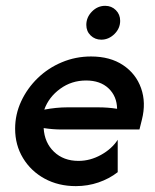

<svg xmlns="http://www.w3.org/2000/svg" viewBox="-20 -619 526 650"><path d="M236.8 11.1Q177.8 11.1 131.2 -14.2Q84.7 -39.6 58 -83.7Q31.2 -127.8 31.2 -183.3Q31.2 -231.9 51.7 -276Q72.2 -320.1 107.6 -354.5Q143.1 -388.9 189.6 -408.3Q236.1 -427.8 288.2 -427.8Q352.8 -427.8 396.5 -398.6Q440.3 -369.4 457.6 -320.5Q475 -271.5 460.4 -213.9L452.1 -180.6H188.9Q159 -180.6 127.8 -185.4Q130.6 -136.1 162.8 -105.2Q195.1 -74.3 245.8 -74.3Q285.4 -74.3 322.2 -94.8Q359 -115.3 378.5 -145.8V-36.1Q350 -13.9 313.5 -1.4Q277.1 11.1 236.8 11.1ZM129.9 -247.9Q170.8 -255.6 207.6 -255.6H313.2Q345.1 -255.6 376.4 -250.7Q375.7 -293.1 347.6 -319.8Q319.4 -346.5 271.5 -346.5Q222.2 -346.5 183.7 -318.4Q145.1 -290.3 129.9 -247.9ZM322.9 -484.7Q301.4 -484.7 286.8 -499Q272.2 -513.2 272.2 -534.7Q272.2 -560.4 291.3 -579.9Q310.4 -599.3 336.1 -599.3Q357.6 -599.3 372.2 -584.7Q386.8 -570.1 386.8 -548.6Q386.8 -522.9 367.4 -503.8Q347.9 -484.7 322.9 -484.7Z"/></svg>

Font: Afacad Medium
Style: Italic
Weight: 500
Italic angle: -14°
Designer: Kristian Moeller
Foundry: Dicotype
Version: Version 1.000; ttfautohint (v1.8.4.7-5d5b)